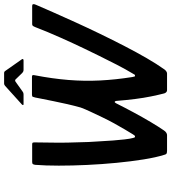

<svg xmlns="http://www.w3.org/2000/svg" viewBox="32 -886 853 958"><g transform="rotate(-90 459.0 -406.5)"><path d="M186 0Q174 0 170.5 -4Q167 -8 166 -14Q153 -55 143 -117.5Q133 -180 126 -252.5Q119 -325 115.5 -399Q112 -473 112 -540Q112 -607 116 -657Q117 -665 119.5 -669Q122 -673 130 -673H218Q225 -673 226.5 -670.5Q228 -668 228 -660Q228 -619 227 -579.5Q226 -540 227 -495Q228 -450 230 -391Q232 -365 233.5 -333Q235 -301 237.5 -269.5Q240 -238 243 -211.5Q246 -185 250 -170Q251 -168 252 -164Q253 -160 255 -160H259Q261 -160 263 -163Q265 -166 268 -170Q278 -186 292.5 -210.5Q307 -235 323 -264Q339 -293 353.5 -323.5Q368 -354 381 -381.5Q394 -409 402 -431Q411 -463 419 -498Q427 -533 433.5 -565.5Q440 -598 445 -622.5Q450 -647 452 -658Q454 -665 455.5 -669.5Q457 -674 466 -674H555Q561 -674 563 -671.5Q565 -669 563 -660Q546 -572 539.5 -492Q533 -412 537 -334Q541 -256 554 -174Q556 -167 556.5 -163.5Q557 -160 559 -160Q560 -160 561 -160Q562 -160 563 -160Q566 -160 569 -167Q592 -205 615.5 -250.5Q639 -296 660 -339Q681 -382 696 -413Q721 -465 750.5 -531Q780 -597 803 -657Q807 -667 810 -670Q813 -673 818 -673H909Q923 -673 915 -655Q900 -620 877.5 -569Q855 -518 827.5 -457.5Q800 -397 769.5 -334Q739 -271 708 -211Q677 -151 648 -101Q619 -51 594 -16Q592 -12 585.5 -6Q579 0 572 0Q564 0 547 0Q530 0 513.5 0Q497 0 488 0Q482 0 477.5 -5Q473 -10 472 -16Q465 -43 457.5 -79.5Q450 -116 444.5 -159.5Q439 -203 435 -253Q434 -260 430.5 -261Q427 -262 423 -254Q402 -212 377.5 -166.5Q353 -121 329.5 -81.5Q306 -42 288 -16Q283 -8 276.5 -4Q270 0 265 0ZM418 -716Q415 -716 414.5 -718.5Q414 -721 417 -724L510 -808Q516 -813 521 -813H575Q581 -813 584 -808L643 -724Q645 -721 643.5 -718.5Q642 -716 637 -716H591Q585 -716 582 -717.5Q579 -719 575 -722L542 -756Q538 -760 531 -756L482 -721Q478 -718 475 -717Q472 -716 467 -716Z"/></g></svg>

Font: Glory SemiBold
Style: Italic
Weight: 600
Italic angle: -12°
Designer: Robert Leuschke
Foundry: Robert Leuschke
Version: Version 1.011